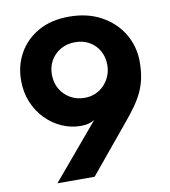

<svg xmlns="http://www.w3.org/2000/svg" viewBox="-91 -919 884 996"><g transform="rotate(-10 351.0 -420.5)"><path d="M130.5 0 375.5 -290.5Q346 -272 302.5 -272Q251.5 -272 204 -292.8Q156.5 -313.5 119 -351.5Q81.5 -389.5 59.5 -441.8Q37.5 -494 37.5 -557Q37.5 -636 73.5 -700.2Q109.5 -764.5 177 -802.8Q244.5 -841 339.5 -841Q436 -841 508 -801.5Q580 -762 620 -695.8Q660 -629.5 660.5 -548.5Q660.5 -500 652.5 -461Q644.5 -422 628.2 -388Q612 -354 588.8 -321.5Q565.5 -289 536 -253.5L326.5 0ZM347.5 -412Q378 -412 404.2 -423.2Q430.5 -434.5 450 -454.8Q469.5 -475 480.8 -502Q492 -529 492 -560Q492 -602 473.2 -635Q454.5 -668 422 -686.5Q389.5 -705 347.5 -705Q305 -705 271.8 -686.2Q238.5 -667.5 219.2 -634.8Q200 -602 200 -560Q200 -518 219.2 -484.5Q238.5 -451 272 -431.5Q305.5 -412 347.5 -412Z"/></g></svg>

Font: Spartan Thin
Style: Bold
Weight: 700
Version: Version 1.004